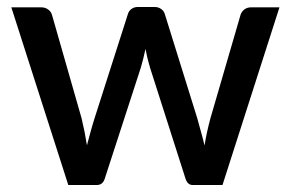

<svg xmlns="http://www.w3.org/2000/svg" viewBox="-20 -531 834 551"><path d="M12.5 -510 176 0H257.5C269.5 0 277.3 -6.5 281 -19.5L384 -336.5C389.3 -354.5 393.8 -372.5 397.5 -390.5C399.2 -381.5 401.1 -372.6 403.2 -363.8C405.4 -354.9 407.8 -346 410.5 -337L512 -19.5C516 -6.5 523 0 533 0H618.5L782 -510H701C693.3 -510 686.8 -508 681.5 -504C676.2 -500 672.5 -495 670.5 -489L584 -192C576.7 -165 571 -138.8 567 -113.5C564 -126.2 560.7 -139 557 -152C553.3 -165 549.7 -178.3 546 -192L453 -490.5C451.3 -496.5 447.8 -501.4 442.5 -505.2C437.2 -509.1 430.7 -511 423 -511H376C368.7 -511 362.4 -509.1 357.2 -505.2C352.1 -501.4 348.7 -496.5 347 -490.5L251.5 -192C247.2 -178.3 243.2 -165.1 239.8 -152.2C236.2 -139.4 232.8 -126.7 229.5 -114C227.5 -126.7 225.2 -139.4 222.8 -152.2C220.2 -165.1 217.3 -178.3 214 -192L129 -489C127.3 -494.7 123.8 -499.6 118.2 -503.7C112.8 -507.9 105.8 -510 97.5 -510Z"/></svg>

Font: Lato Semibold
Style: Regular
Weight: 600
Designer: Lukasz Dziedzic
Foundry: tyPoland Lukasz Dziedzic
Version: Version 2.006; 2014-01-15